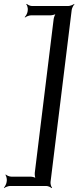

<svg xmlns="http://www.w3.org/2000/svg" viewBox="-35 -767 403 988"><path d="M225 170 334 -716C335 -725 343 -740 348 -745L347 -747C341 -742 325 -736 316 -736H130C121 -736 107 -742 103 -747L100 -745C105 -740 109 -725 108 -716L107 -708C106 -699 98 -684 92 -679L94 -677C100 -682 115 -688 124 -688H223C232 -688 250 -692 256 -697L254 -699C248 -694 242 -677 241 -668L144 122C143 131 145 148 149 153L151 151C147 146 131 142 122 142H23C14 142 -1 136 -5 131L-7 133C-3 138 1 153 0 162L-1 170C-2 179 -10 194 -15 199L-14 201C-8 196 8 190 17 190H203C212 190 226 196 230 201L233 199C228 194 224 179 225 170Z"/></svg>

Font: Gamestation Storm Oblique 
Style: Italic
Weight: 400
Designer: Jonas Hecksher
Foundry: Jonas Hecksher, Playtypeª, e-types AS
Version: Version 1.003